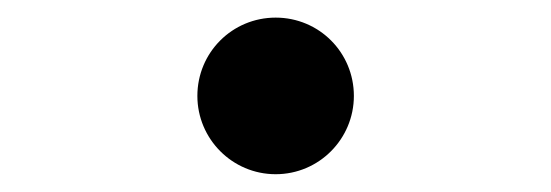

<svg xmlns="http://www.w3.org/2000/svg" viewBox="-20 -188 626 218"><path d="M293 9.8C342.3 9.8 381.8 -30.3 381.8 -79.1C381.8 -128.4 342.3 -168 293 -168C243.7 -168 204.1 -128.4 204.1 -79.1C204.1 -30.3 243.7 9.8 293 9.8Z"/></svg>

Font: Cascadia Code
Style: Bold
Weight: 700
Monospace: yes
Designer: Aaron Bell
Foundry: Saja Typeworks
Version: Version 2404.023